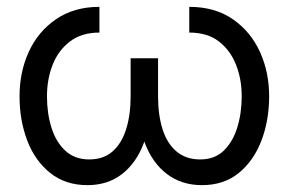

<svg xmlns="http://www.w3.org/2000/svg" viewBox="-20 -530 842 560"><path d="M569 10Q510 10 467.5 -22Q425 -54 403 -111.5Q381 -169 381 -244V-360H441V-249Q441 -195 454 -153.5Q467 -112 494.5 -88.5Q522 -65 564 -65Q606 -65 632.5 -90.5Q659 -116 672 -158Q685 -200 685 -249Q685 -299 668.5 -341Q652 -383 618.5 -409Q585 -435 532 -435V-510Q607 -510 659 -474Q711 -438 738 -379Q765 -320 765 -249Q765 -179 742.5 -120Q720 -61 676.5 -25.5Q633 10 569 10ZM235 10Q171 10 126.5 -25.5Q82 -61 59.5 -120Q37 -179 37 -249Q37 -320 64 -379Q91 -438 143.5 -474Q196 -510 270 -510V-435Q218 -435 184 -409Q150 -383 133.5 -341Q117 -299 117 -249Q117 -200 130 -158Q143 -116 170.5 -90.5Q198 -65 240 -65Q282 -65 308.5 -88.5Q335 -112 348 -153.5Q361 -195 361 -249V-360H421V-244Q421 -169 399 -111.5Q377 -54 335.5 -22Q294 10 235 10Z"/></svg>

Font: Syne
Style: Regular
Weight: 400
Designer: Lucas Descroix
Foundry: Bonjour Monde
Version: Version 2.200